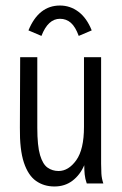

<svg xmlns="http://www.w3.org/2000/svg" viewBox="-20 -664 440 695"><path d="M177 11Q139 11 110.5 -9Q82 -29 66.5 -75.5Q51 -122 52 -202L53 -457H115V-202Q115 -136 125 -102.5Q135 -69 152.5 -57Q170 -45 192 -45Q228 -45 256 -84Q284 -123 284 -205V-457H346V-71Q346 -53 347 -35.5Q348 -18 354 0H294Q288 -17 286.5 -33Q285 -49 285 -66Q270 -31 242.5 -10Q215 11 177 11ZM130 -534 83 -554Q120 -644 197 -644Q234 -644 264 -621.5Q294 -599 312 -554L265 -534Q253 -567 236.5 -581.5Q220 -596 197 -596Q154 -596 130 -534Z"/></svg>

Font: Inconsolata Condensed
Style: Regular
Weight: 400
Width: 3
Monospace: yes
Designer: Raph Levien, Cyreal, Brenton Simpson
Foundry: Raph Levien, Cyreal, Google
Version: Version 3.000; ttfautohint (v1.8.2.53-6de2)